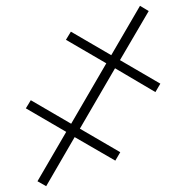

<svg xmlns="http://www.w3.org/2000/svg" viewBox="-20 -646 644 661"><path d="M462 -626 492 -608 393 -439 532 -358 515 -329 376 -411 255 -203 394 -122 377 -93 237 -174 139 -5 109 -22 208 -192 69 -273 86 -301 225 -220 346 -428 207 -509 224 -537 363 -456Z"/></svg>

Font: Noto Sans ExtraLight
Style: Regular
Weight: 200
Designer: Monotype Design Team
Foundry: Monotype Imaging Inc.
Version: Version 2.007